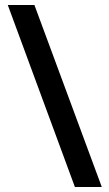

<svg xmlns="http://www.w3.org/2000/svg" viewBox="-20 -739 434 764"><path d="M117 -719H11L278 5H385Z"/></svg>

Font: Noto Sans Khmer Condensed SemiBold
Style: Regular
Weight: 600
Width: 3
Designer: Danh Hong and the Monotype Design Team
Foundry: Monotype Imaging Inc.
Version: Version 2.004